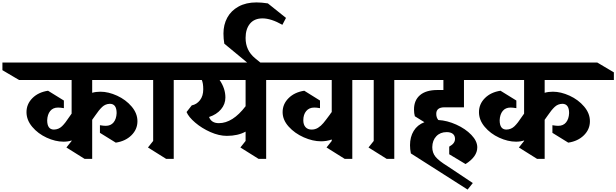

<svg xmlns="http://www.w3.org/2000/svg" viewBox="-146 -1303 5094 1587"><path d="M616 -536Q646 -545 684 -545Q750 -545 822 -512Q894 -479 942 -422.5Q990 -366 990 -301Q990 -234 940.5 -185Q891 -136 811 -124L680 -205V-268Q710 -263 728 -263Q770 -263 793 -291.5Q816 -320 818 -368Q818 -445 762 -445Q725 -444 698.5 -419Q672 -394 641 -348L619 -317L616 -313V10H553L403 -84L446 -138V-142Q417 -132 379 -132Q312 -132 240 -165Q168 -198 120.5 -254.5Q73 -311 73 -376Q73 -443 122 -492Q171 -541 251 -553L382 -472V-409Q352 -414 334 -414Q292 -414 269 -385.5Q246 -357 244 -309Q244 -232 300 -232Q339 -233 366.5 -259.5Q394 -286 427 -337L444 -361L446 -364V-642H11L-126 -723V-786H1051L1188 -705V-642H616Z M1290 -642V10H1227L1077 -84L1120 -138V-642H1083L948 -723V-786H1331L1466 -705V-642Z M2230 -642H2054V10H1991L1841 -84L1884 -138V-215Q1820 -180 1729 -180Q1664 -180 1593 -211.5Q1522 -243 1467.5 -289.5Q1413 -336 1396 -377L1439 -432Q1480 -440 1507 -475Q1534 -510 1534 -565Q1534 -615 1522 -642H1394L1257 -723V-786H2095L2230 -705ZM1669 -642Q1717 -572 1717 -497Q1717 -442 1680.5 -399Q1644 -356 1582 -336Q1601 -285 1663 -285Q1777 -285 1884 -425V-642Z M2068 -1275 2218 -1155 2188 -1098Q2094 -1151 2024 -1151Q1956 -1151 1920 -1107Q1884 -1063 1884 -989Q1884 -886 1962 -822L2050 -750L2007 -695L1708 -942Q1701 -983 1701 -1026Q1701 -1099 1732.5 -1157Q1764 -1215 1826 -1249Q1888 -1283 1974 -1283Q2015 -1283 2068 -1275Z M2942 -642H2766V10H2703L2553 -84L2596 -138V-150Q2554 -135 2508 -135Q2439 -135 2364.5 -168Q2290 -201 2240 -256.5Q2190 -312 2190 -376Q2190 -443 2239.5 -492Q2289 -541 2369 -553L2499 -472V-409Q2471 -414 2452 -414Q2409 -414 2385 -385Q2361 -356 2361 -309Q2361 -273 2379 -252.5Q2397 -232 2430 -232Q2459 -232 2483 -247Q2507 -262 2527 -286Q2547 -310 2580 -355Q2585 -363 2589 -368Q2593 -373 2596 -377V-642H2130L1993 -723V-786H2807L2942 -705Z M3113 -642V10H3050L2900 -84L2943 -138V-642H2906L2771 -723V-786H3154L3289 -705V-642Z M3460 -362Q3460 -331 3477 -311Q3550 -307 3625.5 -273Q3701 -239 3750 -188Q3799 -137 3799 -85Q3799 -8 3702 53L3567 -28V-91Q3592 -105 3603.5 -120.5Q3615 -136 3615 -155Q3615 -182 3597 -196.5Q3579 -211 3546 -211Q3493 -211 3460.5 -177Q3428 -143 3427 -87Q3427 -40 3454 -7Q3481 26 3552 70L3762 210L3719 264L3250 -35Q3243 -70 3243 -103Q3243 -171 3273.5 -221Q3304 -271 3362 -293L3283 -342Q3276 -366 3276 -398Q3276 -474 3325.5 -516.5Q3375 -559 3470 -559H3519V-642H3248L3118 -723V-786H3801L3931 -705V-642H3689V-416H3528Q3460 -416 3460 -362Z M4356 -536Q4386 -545 4424 -545Q4490 -545 4562 -512Q4634 -479 4682 -422.5Q4730 -366 4730 -301Q4730 -234 4680.5 -185Q4631 -136 4551 -124L4420 -205V-268Q4450 -263 4468 -263Q4510 -263 4533 -291.5Q4556 -320 4558 -368Q4558 -445 4502 -445Q4465 -444 4438.5 -419Q4412 -394 4381 -348L4359 -317L4356 -313V10H4293L4143 -84L4186 -138V-142Q4157 -132 4119 -132Q4052 -132 3980 -165Q3908 -198 3860.5 -254.5Q3813 -311 3813 -376Q3813 -443 3862 -492Q3911 -541 3991 -553L4122 -472V-409Q4092 -414 4074 -414Q4032 -414 4009 -385.5Q3986 -357 3984 -309Q3984 -232 4040 -232Q4079 -233 4106.5 -259.5Q4134 -286 4167 -337L4184 -361L4186 -364V-642H3751L3614 -723V-786H4791L4928 -705V-642H4356Z"/></svg>

Font: InknutAntiqua
Style: Bold
Weight: 700
Designer: Claus Eggers Srensen
Foundry: Claus Eggers Srensen
Version: Version 1.000; ttfautohint (v1.2) -l 7 -r 28 -G 50 -x 13 -D 